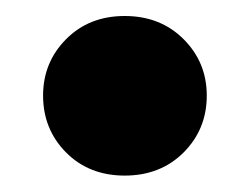

<svg xmlns="http://www.w3.org/2000/svg" viewBox="-20 -202 304 234"><path d="M132 -182.5Q175.5 -182.5 203.8 -154.2Q232 -126 232 -85.5Q232 -44.5 203.8 -16.2Q175.5 12 132 12Q88.5 12 60.5 -16.2Q32.5 -44.5 32.5 -85.5Q32.5 -126 60.5 -154.2Q88.5 -182.5 132 -182.5Z"/></svg>

Font: Newsreader 36pt ExtraBold
Style: Regular
Weight: 800
Designer: Hugues Gentile
Foundry: Production Type
Version: Version 1.003